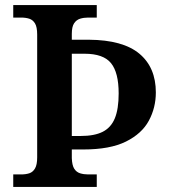

<svg xmlns="http://www.w3.org/2000/svg" viewBox="-20 -734 665 754"><path d="M32 0V-49H63Q81 -49 95 -53.5Q109 -58 117.5 -72.5Q126 -87 126 -116V-598Q126 -628 117.5 -642Q109 -656 95 -660.5Q81 -665 63 -665H32V-714H360V-665H326Q309 -665 294.5 -660.5Q280 -656 271 -642.5Q262 -629 262 -601V-578H329Q463 -577 527.5 -523Q592 -469 592 -371Q592 -311 564.5 -260Q537 -209 474.5 -178Q412 -147 307 -147H262V-113Q263 -85 271.5 -71.5Q280 -58 294.5 -53.5Q309 -49 326 -49H360V0ZM297 -200Q351 -200 383.5 -216.5Q416 -233 431 -269.5Q446 -306 446 -367Q446 -449 416 -486Q386 -523 312 -523H262V-200Z"/></svg>

Font: Noto Serif Gujarati SemiBold
Style: Regular
Weight: 600
Version: Version 2.102